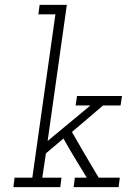

<svg xmlns="http://www.w3.org/2000/svg" viewBox="-20 -770 543 790"><path d="M288 -39H337Q312 -80 288 -119.5Q264 -159 241 -200L169 -139L154 -39H233L228 0H35L40 -39H113L208 -711H138L143 -750H255L176 -190L352 -336H291L297 -375H482L476 -336H404Q368 -305 339 -280.5Q310 -256 276 -227Q303 -179 330.5 -132.5Q358 -86 386 -39H473L468 0H283Z"/></svg>

Font: Josefin Slab
Style: Italic
Weight: 400
Italic angle: -12°
Designer: Santiago Orozco
Foundry: Typemade
Version: Version 2.000